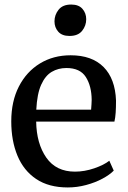

<svg xmlns="http://www.w3.org/2000/svg" viewBox="-20 -813 562 844"><path d="M278 11Q194.5 11 139.2 -26Q84 -63 56.8 -128.5Q29.5 -194 29.5 -279.5Q29.5 -367.5 63 -432.8Q96.5 -498 155.5 -534Q214.5 -570 290.5 -570Q384 -570 435.2 -518.5Q486.5 -467 490 -370.5Q490 -340.5 488.5 -318Q487 -295.5 483 -278.5H139Q140.5 -182 183.5 -120.2Q226.5 -58.5 309.5 -58.5Q351.5 -58.5 394.5 -73.2Q437.5 -88 460.5 -106.5L480 -63Q462 -44.5 430.2 -27.5Q398.5 -10.5 358.8 0.2Q319 11 278 11ZM139.5 -331H380.5Q381.5 -341.5 382.2 -355Q383 -368.5 383 -374Q382.5 -435 357.2 -474.5Q332 -514 272 -514Q236 -514 207.5 -497.2Q179 -480.5 161 -440.5Q143 -400.5 139.5 -331ZM285 -655Q252.5 -655 236 -673.8Q219.5 -692.5 219.5 -719Q219.5 -747.5 237.5 -770.2Q255.5 -793 292.5 -793H293.5Q326 -793 342.5 -774Q359 -755 359 -728.5Q359 -700 341 -677.5Q323 -655 286 -655Z"/></svg>

Font: Merriweather
Style: Regular
Weight: 400
Designer: Eben Sorkin
Foundry: Eben Sorkin
Version: Version 2.100; ttfautohint (v1.7.19-72a1) -l 8 -r 50 -G 200 